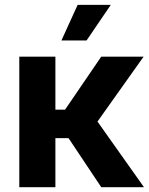

<svg xmlns="http://www.w3.org/2000/svg" viewBox="-20 -783 625 803"><path d="M60.7 0V-545.9H211.7V-324.4H252.1L403.3 -545.9H580.5L387.7 -274.6L582.2 0H403.5L266.6 -205.3H211.7V0ZM236.9 -613.7 304.7 -762.7H443.4L342 -613.7Z"/></svg>

Font: GitLab Sans
Style: Regular
Weight: 400
Designer: Rasmus Andersson
Foundry: Modifications by GitLab B.V., manufactured by rsms
Version: Version 4.000;git-c8fb6b7